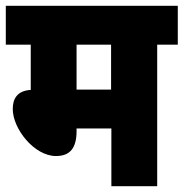

<svg xmlns="http://www.w3.org/2000/svg" viewBox="-20 -642 633 662"><path d="M522 -488H593V-622H0V-488H86V-332C37 -329 24 -299 24 -266C24 -198 98 -104 173 -104C221 -104 244 -131 244 -190V-199H364V0H522ZM363 -488V-333H244V-488Z"/></svg>

Font: Noto Sans Condensed Black
Style: Italic
Weight: 900
Width: 3
Italic angle: -12°
Designer: Monotype Design Team
Foundry: Monotype Imaging Inc.
Version: Version 2.013